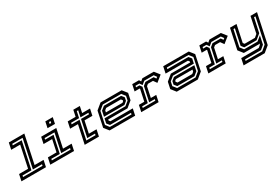

<svg xmlns="http://www.w3.org/2000/svg" viewBox="73 -2076 5248 3601"><g transform="rotate(-30 2697.0 -275.0)"><path d="M-27 0 3 -141.5H198L297 -608.5H102L132 -750H468L339 -141.5H534L504 0ZM39 -55H461L467.5 -85.5H269.5L399.5 -696H175.5L169 -665.5H362.5L239 -85.5H45.5Z M895 -618.5 922.5 -750H1083.5L1056 -618.5ZM969 -668.5H1003L1011 -706H977ZM597 0 627 -141.5H813.5L868 -398.5H681.5L711.5 -540H1039L954.5 -141.5H1141.5L1111.5 0ZM663 -55H1068.5L1075 -85.5H883L968.5 -486H755L748.5 -455.5H931L852.5 -85.5H669.5Z M1342.5 0 1427.5 -399H1256.5L1286.5 -540H1457.5L1486.5 -677H1628L1599 -540H1769.5L1739.5 -399H1569L1514 -141.5H1681L1651 0ZM1410 -55H1609L1615.5 -85.5H1447L1525.5 -455.5H1697.5L1704 -486H1532L1561 -622.5H1530.5L1501.5 -486H1329L1322.5 -455.5H1494.5Z M2454.5 -540 2535.5 -437 2505 -294.5 2380.5 -191.5H1962L1957.5 -172L1981.5 -141.5H2465.5L2435.5 0H1882.5L1801.5 -103L1872.5 -437L1997.5 -540ZM2413 -485H2014L1916 -404.5L1858 -132L1919.5 -54.5H2388.5L2395 -85.5H1939.5L1891.5 -145L1913 -244.5H2366L2454 -316L2473.5 -408.5ZM2392.5 -454.5 2440 -395.5 2425.5 -327.5 2361.5 -274.5H1919.5L1944 -391.5L2021.5 -454.5ZM2355.5 -398.5H2036.5L1999.5 -368L1991 -328H2350.5L2376 -349L2380 -368Z M2567.5 0 2597.5 -141H2714.5L2768 -391.5L2762 -399H2653.5L2683.5 -540H2830L2855.5 -500L2902.5 -540H3150L3236 -430.5L3104.5 -324.5L3051.5 -398.5H2941.5L2904.5 -368L2856 -140.5H2973L2943 0ZM2631 -55H2903.5L2910 -86H2788.5L2856 -400.5L2918.5 -452.5H3096L3129.5 -403.5L3157.5 -425.5L3116 -483H2911.5L2844 -427.5L2805 -483H2722L2715.5 -452.5H2789.5L2825.5 -402L2758 -86H2637.5Z M3335.5 0 3254.5 -103 3285 -245.5 3409.5 -348.5H3828L3832.5 -368L3808.5 -398.5H3324.5L3354.5 -540H3907.5L3988.5 -437L3917.5 -103L3792.5 0ZM3377 -55H3776L3874 -135.5L3932 -408L3870.5 -485.5H3401.5L3395 -454.5H3850.5L3898.5 -395L3877 -295.5H3424L3336 -224L3316.5 -131.5ZM3397.5 -85.5 3350 -144.5 3364.5 -212.5 3428.5 -265.5H3870.5L3846 -148.5L3768.5 -85.5ZM3434.5 -141.5H3753.5L3790.5 -172L3799 -212H3439.5L3414 -191L3410 -172Z M4020.5 0 4050.5 -141H4167.5L4221 -391.5L4215 -399H4106.5L4136.5 -540H4283L4308.5 -500L4355.5 -540H4603L4689 -430.5L4557.5 -324.5L4504.5 -398.5H4394.5L4357.5 -368L4309 -140.5H4426L4396 0ZM4084 -55H4356.5L4363 -86H4241.5L4309 -400.5L4371.5 -452.5H4549L4582.5 -403.5L4610.5 -425.5L4569 -483H4364.5L4297 -427.5L4258 -483H4175L4168.5 -452.5H4242.5L4278.5 -402L4211 -86H4090.5Z M4789 0 4708 -103 4800.5 -540H4942L4864 -172L4888 -141.5H5110.5L5171 -191.5L5245 -540H5386L5250.5 97L5126 200H4668.5L4698.5 59H5077.5L5126.5 18.5L5132.5 -10L5120.5 0ZM4743 146H5102.5L5204.5 60L5320.5 -485.5H5290L5223.5 -175.5L5115 -87H4848.5L4803 -145.5L4875 -485.5H4844.5L4769 -132.5L4828 -56H5117.5L5215.5 -136.5L5176.5 45.5L5094 115.5H4749.5Z"/></g></svg>

Font: Tourney Expanded SemiBold
Style: Italic
Weight: 600
Width: 7
Italic angle: -12°
Designer: Tyler Finck
Foundry: Etcetera Type Co
Version: Version 1.010; ttfautohint (v1.8.3)